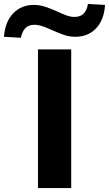

<svg xmlns="http://www.w3.org/2000/svg" viewBox="-104 -956 554 976"><path d="M89 0V-705H258V0ZM2 -764 -84 -769Q-78 -845 -37 -888Q4 -931 68 -931Q99 -931 128 -921Q157 -911 186 -898Q213 -885 234.5 -877.5Q256 -870 274 -870Q305 -870 321.5 -887Q338 -904 343 -936L430 -931Q425 -855 384.5 -812Q344 -769 279 -769Q247 -769 217 -780Q187 -791 160 -803Q135 -815 112.5 -822.5Q90 -830 71 -830Q42 -830 25.5 -813.5Q9 -797 2 -764Z"/></svg>

Font: Nunito Sans 10pt SemiExpanded ExtraBold
Style: Regular
Weight: 800
Width: 6
Designer: Vernon Adams
Foundry: Vernon Adams
Version: Version 3.101;gftools[0.9.27]